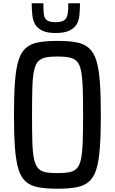

<svg xmlns="http://www.w3.org/2000/svg" viewBox="-20 -1047 700 1169"><path d="M330 102Q259 102 212 93Q165 84 136 58Q107 32 92 -17.5Q77 -67 71 -148Q65 -229 65 -348Q65 -467 71 -547.5Q77 -628 92 -677.5Q107 -727 136 -753.5Q165 -780 212 -789Q259 -798 330 -798Q400 -798 446.5 -789Q493 -780 522.5 -753.5Q552 -727 567 -677.5Q582 -628 588 -547.5Q594 -467 594 -348Q594 -229 588 -148Q582 -67 567 -17.5Q552 32 522.5 58Q493 84 446.5 93Q400 102 330 102ZM330 7Q373 7 402 1.5Q431 -4 448 -22Q465 -40 473 -78Q481 -116 483.5 -182Q486 -248 486 -348Q486 -448 483.5 -514Q481 -580 473 -618Q465 -656 448 -673.5Q431 -691 402 -697Q373 -703 330 -703Q286 -703 257.5 -697Q229 -691 212.5 -673.5Q196 -656 187.5 -618Q179 -580 177 -514Q175 -448 175 -348Q175 -248 177 -182Q179 -116 187.5 -78Q196 -40 212.5 -22Q229 -4 257.5 1.5Q286 7 330 7ZM318 -846Q268 -846 238.5 -860Q209 -874 195 -897Q181 -920 177 -954Q173 -988 173 -1027H244Q244 -985 247 -960Q250 -935 266 -923.5Q282 -912 318 -912Q355 -912 371.5 -924Q388 -936 392 -962Q396 -988 396 -1027H467Q467 -988 463.5 -954Q460 -920 445.5 -897Q431 -874 401 -860Q371 -846 318 -846Z"/></svg>

Font: Farlight84_Sys_V01
Style: Regular
Weight: 400
Designer: Ryoko NISHIZUKA  (kana, bopomofo & ideographs); Paul D. Hunt (Latin, Greek & Cyrillic); Sandoll Communications , Soo-you
Foundry: Adobe
Version: Version 2.004;October 29, 2024;FontCreator 14.0.0.2814 64-bi